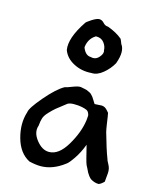

<svg xmlns="http://www.w3.org/2000/svg" viewBox="-118 -847 778 955"><g transform="rotate(15 271.0 -369.5)"><path d="M482 27Q469 27 458.5 23Q448 19 441.5 15Q435 11 427.5 1Q420 -9 417.5 -14Q415 -19 408.5 -32.5Q402 -46 400 -49Q394 -63 374 -146Q358 -103 335.5 -70Q313 -37 302 -30Q242 16 180 16Q155 16 121 8Q67 -20 47 -92Q27 -164 47 -226Q49 -248 102.5 -310.5Q156 -373 194 -394Q205 -396 231.5 -406.5Q258 -417 272 -416Q286 -413 294.5 -411.5Q303 -410 311 -406Q319 -402 322.5 -400.5Q326 -399 332 -392.5Q338 -386 340 -383.5Q342 -381 349 -369.5Q356 -358 360 -352Q369 -352 380 -353Q391 -354 395.5 -354Q400 -354 407 -352Q414 -350 420.5 -344Q427 -338 436 -327Q437 -325 439.5 -307.5Q442 -290 445.5 -267Q449 -244 452 -232Q475 -150 492 -106Q493 -99 504 -79.5Q515 -60 513 -36L509 8Q493 24 482 27ZM202 -63Q252 -63 292.5 -131Q333 -199 342 -263Q342 -264 343 -274Q344 -284 344 -288Q344 -292 340 -301Q336 -310 327.5 -314Q319 -318 302.5 -321.5Q286 -325 262 -325Q240 -325 229 -318Q191 -289 178.5 -278.5Q166 -268 148.5 -249.5Q131 -231 126 -215.5Q121 -200 119 -176Q106 -140 136 -101.5Q166 -63 202 -63ZM305 -497Q255 -493 213 -515Q171 -537 157 -576Q147 -635 209 -728Q211 -734 236 -750Q261 -766 274 -766Q288 -766 299 -753.5Q310 -741 325 -741Q372 -724 401 -699L406 -688Q410 -676 411 -675Q435 -643 412 -579Q411 -578 411 -576Q394 -545 364 -520Q334 -495 305 -497ZM281 -573Q306 -566 324 -586.5Q342 -607 336 -622Q336 -642 322 -660.5Q308 -679 282 -679Q278 -679 275 -676Q245 -656 239 -616V-610Q254 -573 281 -573Z"/></g></svg>

Font: Excalifont
Style: Regular
Weight: 400
Designer: Your Own Font Foundry (Virgil); Ján Filípek / DizajnDesign (Excalifont, modifications)
Foundry: Your Own Font Foundry (Virgil); Ján Filípek / DizajnDesign (Excalifont, modifications)
Version: Version 1.000;Glyphs 3.2 (3227)